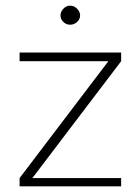

<svg xmlns="http://www.w3.org/2000/svg" viewBox="-20 -656 494 676"><path d="M49 0V-29L361.5 -440.5H49V-471H406.5V-440.5L94 -29H406.5V0ZM227 -569Q213 -569 203 -578.8Q193 -588.5 193 -601.5Q193 -614.5 203 -625.2Q213 -636 227 -636Q241 -636 251.5 -625.2Q262 -614.5 262 -601.5Q262 -588.5 251.5 -578.8Q241 -569 227 -569Z"/></svg>

Font: Karla ExtraLight
Style: Regular
Weight: 250
Designer: Jonathan Pinhorn
Version: Version 2.004;gftools[0.9.33]